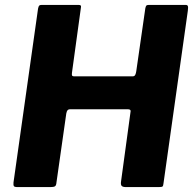

<svg xmlns="http://www.w3.org/2000/svg" viewBox="-20 -762 791 782"><path d="M265 -317Q259 -317 255.5 -313.5Q252 -310 250 -300L210 -19Q209 -6 203.5 -3Q198 0 185 0H52Q39 0 36.5 -4Q34 -8 35 -19L135 -727Q137 -737 140 -739.5Q143 -742 150 -742H300Q307 -742 309 -739Q311 -736 309 -727L273 -465Q272 -456 274 -453.5Q276 -451 283 -451H520Q528 -451 531 -457.5Q534 -464 535 -472L572 -729Q574 -738 577 -740Q580 -742 587 -742H736Q743 -742 745 -737.5Q747 -733 745 -718L646 -16Q645 -5 642 -2.5Q639 0 626 0H493Q480 0 475.5 -5Q471 -10 473 -23L512 -309Q513 -317 500 -317Z"/></svg>

Font: Libre Franklin
Style: Bold Italic
Weight: 700
Italic angle: -8°
Designer: Pablo Impallari, Rodrigo Fuenzalida, Nhung Nguyen
Foundry: Impallari Type
Version: Version 3.000